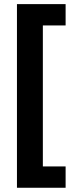

<svg xmlns="http://www.w3.org/2000/svg" viewBox="-20 -741 359 923"><path d="M295.4 161.6H61.5V-721.2H295.4V-618.7H186V59.1H295.4Z"/></svg>

Font: Open Sans SemiCondensed
Style: Bold
Weight: 700
Width: 4
Designer: Monotype Design Team
Foundry: Monotype Imaging Inc.
Version: Version 3.003